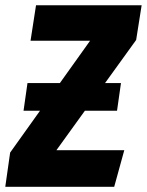

<svg xmlns="http://www.w3.org/2000/svg" viewBox="-51 -715 562 735"><path d="M491.2 -694.8 470.2 -562 351.1 -397H412.1L397 -291H273.9L165 -140.1H424.8L386.2 0H-30.8L-12.2 -130.9L102.1 -291H39.1L54.2 -397H178.2L293.9 -559.1H65.9L86.9 -694.8Z"/></svg>

Font: Fira Sans Compressed ExtraBold
Style: Italic
Weight: 800
Width: 3
Italic angle: -8°
Designer: Carrois Corporate & Edenspiekermann AG
Foundry: Carrois Corporate GbR & Edenspiekermann AG
Version: Version 4.203;PS 004.203;hotconv 1.0.88;makeotf.lib2.5.64775